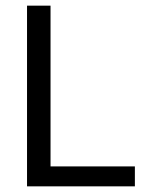

<svg xmlns="http://www.w3.org/2000/svg" viewBox="-20 -659 527 679"><path d="M158.7 0H75.6V-639H158.7ZM120.2 -70.5H457V0H120.2Z"/></svg>

Font: Anek Gurmukhi Medium
Style: Regular
Weight: 500
Designer: Sarang Kulkarni (Gurmukhi), Yesha Goshar (Latin)
Foundry: Ek Type
Version: Version 1.003